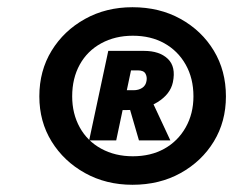

<svg xmlns="http://www.w3.org/2000/svg" viewBox="-20 -728 646 532"><path d="M347 -216Q274 -216 215.5 -248.5Q157 -281 123 -336Q89 -391 89 -461Q89 -532 123 -587.5Q157 -643 215.5 -675.5Q274 -708 347 -708Q422 -708 480.5 -675.5Q539 -643 572.5 -587.5Q606 -532 606 -461Q606 -391 572.5 -336Q539 -281 480.5 -248.5Q422 -216 347 -216ZM365 -339 331 -456 396 -459 452 -339ZM348 -295Q398 -295 435.5 -316Q473 -337 494.5 -375Q516 -413 516 -461Q516 -511 494.5 -549Q473 -587 435.5 -608Q398 -629 348 -629Q299 -629 260.5 -608Q222 -587 201 -549Q180 -511 180 -461Q180 -413 201 -375Q222 -337 260.5 -316Q299 -295 348 -295ZM227 -339 280 -587H379Q422 -587 445 -565Q468 -543 459 -500Q452 -467 416.5 -445Q381 -423 329 -423H253L265 -478H350Q364 -478 374 -484.5Q384 -491 386 -504Q388 -515 383 -524Q378 -533 362 -533H343L302 -339Z"/></svg>

Font: Ysabeau Office Black
Style: Italic
Weight: 900
Italic angle: -12°
Designer: Christian Thalmann (Catharsis Fonts)
Version: Version 2.001;gftools[0.9.30]; featfreeze: tnum,lnum,ss02